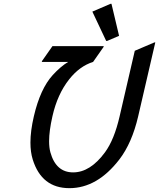

<svg xmlns="http://www.w3.org/2000/svg" viewBox="-20 -980 837 1010"><path d="M796.9 -756.8 707 -368.7Q674.3 -227.5 607.4 -140.6Q491.2 9.8 345.2 9.8Q199.2 9.8 152.3 -140.6Q140.1 -179.7 140.1 -230Q140.1 -291.5 158.2 -368.7Q191.9 -513.2 257.3 -585Q298.3 -629.9 338.4 -654.3H199.7L201.2 -659.2L255.9 -737.3H525.9L524.4 -732.4L469.7 -654.3Q398.4 -631.8 343.8 -562.5Q282.2 -484.9 255.9 -368.7Q238.3 -291.5 238.3 -237.3Q238.3 -203.1 245.1 -178.7Q274.4 -73.2 364.7 -73.2Q454.6 -73.2 532.2 -178.7Q581.1 -245.1 609.4 -368.7L689 -712.9L792 -756.8ZM561.5 -960H566.4L606.4 -791.5L543.5 -764.6H538.6L465.8 -918.9Z"/></svg>

Font: Nova Script
Style: Regular
Weight: 400
Italic angle: -13°
Version: Version 2.001